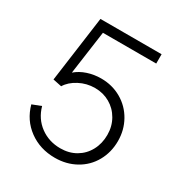

<svg xmlns="http://www.w3.org/2000/svg" viewBox="-176 -876 964 1017"><g transform="rotate(30 306.0 -367.0)"><path d="M54 -171 108 -192Q127 -124 180 -85Q233 -46 303 -46Q356 -46 397 -70Q438 -94 461 -136.5Q484 -179 484 -232Q484 -284 460 -326Q436 -368 395 -391.5Q354 -415 304 -415Q253 -415 208.5 -391.5Q164 -368 143 -333L90 -344L145 -746H519V-689H193L156 -424Q185 -449 224.5 -462Q264 -475 307 -475Q375 -475 430.5 -443Q486 -411 517.5 -355Q549 -299 549 -232Q549 -163 517.5 -107Q486 -51 429.5 -19.5Q373 12 303 12Q212 12 144.5 -37.5Q77 -87 54 -171Z"/></g></svg>

Font: Eudoxus Sans Light
Style: Regular
Weight: 300
Designer: Stijn de Vries
Foundry: tokotype
Version: Version 2.005